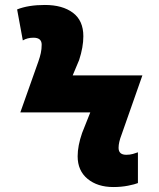

<svg xmlns="http://www.w3.org/2000/svg" viewBox="-20 -744 640 774"><path d="M536 -6V-130Q528 -127 516 -123.5Q504 -120 489 -120Q458 -120 458 -148Q458 -170 470 -201L554 -440H273L299 -502Q316 -554 316 -598Q316 -661 274 -692.5Q232 -724 161 -724Q94 -724 49 -706L72 -581Q90 -592 115 -592Q148 -592 148 -564Q148 -546 144.5 -530Q141 -514 135 -497L62 -291H344L311 -208Q293 -156 293 -114Q293 -56 333 -23Q373 10 437 10Q469 10 496.5 4.5Q524 -1 536 -6Z"/></svg>

Font: Noto Sans Mono UI ExtraBold
Style: Regular
Weight: 800
Designer: Monotype Design team
Foundry: Monotype Imaging Inc.
Version: 1.000